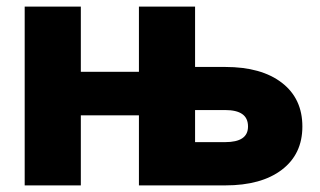

<svg xmlns="http://www.w3.org/2000/svg" viewBox="-20 -561 969 581"><path d="M529.8 0V-130.9H661.1Q695.8 -130.9 713.1 -142.6Q730.5 -154.3 730.5 -178.2Q730.5 -203.6 713.1 -215.8Q695.8 -228 661.1 -228H497.6V-358.4H661.6Q771 -358.4 833 -310.5Q895 -262.7 895 -178.2Q895 -94.7 833 -47.4Q771 0 661.6 0ZM54.7 0V-541H224.6V0ZM175.8 -211.9V-343.8H449.2V-211.9ZM400.4 0V-541H570.3V0Z"/></svg>

Font: Inter 17pt ExtraBold
Style: Regular
Weight: 800
Version: Version 4.001;git-66647c0bb